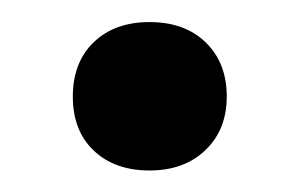

<svg xmlns="http://www.w3.org/2000/svg" viewBox="-20 -367 271 174"><path d="M46 -279.5Q46 -310.5 65 -328.8Q84 -347 115.5 -347Q147.5 -347 166.5 -328.5Q185.5 -310 185.5 -279.5Q185.5 -249.5 166.2 -231Q147 -212.5 115.5 -212.5Q84 -212.5 65 -230.5Q46 -248.5 46 -279.5Z"/></svg>

Font: Encode Sans Semi Condensed Medium
Style: Regular
Weight: 500
Width: 4
Designer: Multiple Designers
Foundry: Impallari Type
Version: Version 2.000